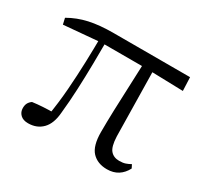

<svg xmlns="http://www.w3.org/2000/svg" viewBox="-117 -671 884 841"><g transform="rotate(30 325.5 -251.0)"><path d="M108 12.8Q83.1 12.8 69.3 -0.4Q55.4 -13.7 55.4 -34.1Q55.4 -49.2 60.9 -59.2Q66.4 -69.2 77.1 -76.7Q101.6 -80.1 129.7 -81.8Q157.7 -83.5 191 -83.6L167.1 -56.8Q179.7 -131.3 185.2 -204.1Q190.7 -276.8 192.9 -346.5Q195.1 -416.2 195.6 -482H226.2Q226.2 -419.6 225.2 -354.8Q224.2 -290 221.4 -226Q218.6 -162 212.2 -101.6Q208 -44.2 180.2 -15.7Q152.4 12.8 108 12.8ZM24.8 -437.7 17.8 -468.5Q62.4 -494.2 113.7 -505.6Q165 -517 236.1 -517H622.3L625.1 -448.9L437.6 -454H211.8ZM508 14.6Q460.2 14.6 432.3 -14.8Q404.5 -44.3 404.5 -114.1Q404.5 -163.3 406.4 -222.9Q408.4 -282.5 411.3 -348.6Q414.2 -414.7 416.6 -482H468L474 -131.8Q476 -81.3 492 -62.8Q508.1 -44.2 535.9 -44.2Q554.9 -44.2 567.4 -48.5Q579.9 -52.8 592.3 -59.8L600.9 -42.5Q586.7 -15 563.5 -0.2Q540.4 14.6 508 14.6Z"/></g></svg>

Font: Source Han Serif JP VF
Style: Regular
Weight: 250
Designer: Ryoko NISHIZUKA 西塚涼子 (kana & ideographs); Frank Grießhammer (Latin, Greek & Cyrillic); Wenlong ZHANG 张文龙 (bopomofo); San
Foundry: Adobe
Version: Version 2.001;hotconv 1.1.0;makeotfexe 2.6.0